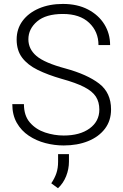

<svg xmlns="http://www.w3.org/2000/svg" viewBox="-20 -741 633 991"><path d="M492.7 -175.3Q492.7 -214.4 474.9 -242.2Q457 -270 414.8 -291.7Q372.6 -313.5 298.3 -334Q227.1 -354.5 174.8 -380.1Q122.6 -405.8 94.2 -443.4Q65.9 -481 65.9 -537.1Q65.9 -591.8 96.4 -633.1Q127 -674.3 180.9 -697.5Q234.9 -720.7 304.7 -720.7Q379.4 -720.7 434.1 -692.1Q488.8 -663.6 518.6 -615.5Q548.3 -567.4 548.3 -508.3H488.3Q488.3 -577.6 440.2 -623.3Q392.1 -668.9 304.7 -668.9Q216.8 -668.9 171.6 -630.4Q126.5 -591.8 126.5 -538.1Q126.5 -487.8 168.2 -452.1Q210 -416.5 317.4 -387.7Q430.2 -356.9 491.7 -309.6Q553.2 -262.2 553.2 -176.3Q553.2 -118.2 521.5 -76.4Q489.7 -34.7 434.6 -12.5Q379.4 9.8 308.6 9.8Q261.2 9.8 214.4 -2.4Q167.5 -14.6 128.7 -40.5Q89.8 -66.4 66.7 -106.9Q43.5 -147.5 43.5 -203.6H103.5Q103.5 -144 134.5 -108.4Q165.5 -72.8 212.9 -57.1Q260.3 -41.5 308.6 -41.5Q392.6 -41.5 442.6 -78.1Q492.7 -114.7 492.7 -175.3ZM335.9 54.7V93.3Q335.9 131.8 321.3 168.5Q306.6 205.1 279.3 230.5L244.6 205.1Q262.2 179.2 271 153.1Q279.8 127 279.8 94.2V54.7Z"/></svg>

Font: Vazirmatn RD ExtraLight
Style: Regular
Weight: 200
Designer: Saber Rastikerdar
Foundry: Saber Rastikerdar
Version: Version 32.102